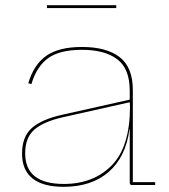

<svg xmlns="http://www.w3.org/2000/svg" viewBox="-20 -713 651 740"><path d="M578 -11V0H488Q480 0 480 -9V-215H479Q465 -108 399 -50.5Q333 7 225 7Q146 7 105.5 -25Q65 -57 65 -121Q65 -186 102.5 -219.5Q140 -253 221 -271L480 -329V-364Q480 -448 432 -484.5Q384 -521 296 -521Q211 -521 166.5 -489.5Q122 -458 101 -389L89 -392Q110 -464 158.5 -498Q207 -532 296 -532Q390 -532 441 -493Q492 -454 492 -365V-11ZM481 -302 480 -319 222 -261Q147 -244 112 -213Q77 -182 77 -122Q77 -4 226 -4Q340 -4 410.5 -75.5Q481 -147 481 -302ZM428 -682H161V-693H428Z"/></svg>

Font: Hepta Slab Thin
Style: Regular
Weight: 250
Designer: Michael LaGattuta
Foundry: Michael LaGattuta
Version: Version 1.100; ttfautohint (v1.8) -l 8 -r 50 -G 200 -x 14 -D